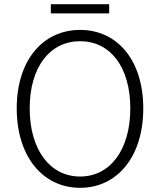

<svg xmlns="http://www.w3.org/2000/svg" viewBox="-20 -885 766 918"><path d="M363 13C540 13 665 -135 665 -367C665 -598 540 -742 363 -742C186 -742 60 -598 60 -367C60 -135 186 13 363 13ZM363 -41C219 -41 122 -169 122 -367C122 -565 219 -688 363 -688C507 -688 603 -565 603 -367C603 -169 507 -41 363 -41ZM223 -821H502V-865H223Z"/></svg>

Font: Noto Sans CJK SC Light
Style: Regular
Weight: 300
Designer: Ryoko NISHIZUKA 西塚涼子 (kana, bopomofo & ideographs); Paul D. Hunt (Latin, Greek & Cyrillic); Sandoll Communications 산돌커뮤니
Foundry: Adobe
Version: Version 2.004;hotconv 1.0.118;makeotfexe 2.5.65603